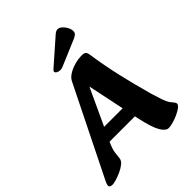

<svg xmlns="http://www.w3.org/2000/svg" viewBox="-272 -1054 1203 1203"><g transform="rotate(-45 329.5 -452.5)"><path d="M12 14Q-15 14 -15 -2.9Q-15 -10.8 -7 -28.7L288 -624Q298 -645 323 -661Q348 -677 381.3 -686.5Q414.6 -696 450 -696Q464 -696 473 -690Q482 -684 485 -665Q502 -550 527 -441.5Q552 -333 583 -222Q597 -175 607 -146Q617 -117 627 -102Q638 -87 646.5 -77.5Q655 -68 655 -59Q655 -48 638.5 -35.5Q622 -23 597.5 -12Q573 -1 549 5.5Q525 12 510.1 12Q485 12 461.7 -27.5Q438.3 -67 416 -170L329 -587L377 -599L186.7 -189Q174 -161 168.5 -142Q163 -123 162 -107.5Q161 -92 158 -72Q156 -53 136.7 -37.5Q117.4 -22 91.9 -10.5Q66.4 1 43.7 7.5Q21 14 12 14ZM144 -190V-280H516V-190ZM260 -760Q251 -752 251 -746Q251 -738 261.5 -731.5Q272 -725 284 -725Q292 -725 297.5 -726Q303 -727 310 -730L487 -805Q502 -812 509.5 -819.5Q517 -827 517 -842Q517 -858 507.5 -876Q498 -894 483.5 -906.5Q469 -919 455 -919Q441 -919 425 -905Z"/></g></svg>

Font: Alkatra
Style: Regular
Weight: 400
Designer: Suman Bhandary
Version: Version 1.100;gftools[0.9.22]